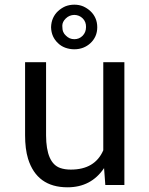

<svg xmlns="http://www.w3.org/2000/svg" viewBox="-20 -796 640 826"><path d="M87.9 -214.4V-528.3H178.2V-213.4Q178.7 -94.2 239.3 -73.2Q258.8 -66.4 284.7 -66.4Q388.2 -66.4 424.3 -149.4V-528.3H515.1V0H433.1L427.7 -72.8Q372.1 9.8 270.5 9.8Q138.7 9.8 100.6 -113.3Q87.9 -155.3 87.9 -214.4ZM263.7 -642.6Q270.5 -635.7 279.8 -631.3Q289.1 -627.4 299.8 -627.4Q320.8 -627.4 335.4 -642.1Q350.1 -657.2 350.1 -679.7Q350.6 -702.1 335.9 -716.8Q321.3 -731.4 299.8 -731.9Q278.3 -731.4 263.2 -716.8Q248 -702.1 248 -685.1Q248 -668 252 -658.7Q255.9 -649.4 263.7 -642.6ZM199.7 -678.7Q200.2 -700.2 208 -717.8Q215.8 -735.4 229.5 -748Q243.2 -760.7 260.7 -768.6Q279.3 -775.9 299.8 -775.9Q320.3 -775.9 337.9 -768.6Q355.5 -760.7 369.1 -748Q382.8 -735.4 390.6 -717.8Q398.4 -700.2 398.4 -678.7Q398.4 -657.7 390.6 -640.1Q382.8 -623 369.1 -610.4Q355.5 -597.7 337.9 -590.8Q320.3 -584 299.8 -584Q279.3 -584 260.7 -590.8Q242.2 -597.7 229.5 -610.4Q215.8 -623 208 -640.1Q200.2 -657.7 199.7 -678.7Z"/></svg>

Font: RobotoMono-Regular
Style: Regular
Weight: 400
Designer: Google
Version: Version 2.000985; 2015; ttfautohint (v1.3)